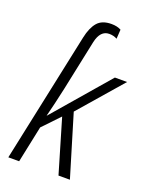

<svg xmlns="http://www.w3.org/2000/svg" viewBox="-144 -842 713 917"><g transform="rotate(20 212.5 -383.5)"><path d="M15 0H70L109 -186L190 -271L270 0H328L234 -312L425 -532H363L120 -250H119Q127 -282 135.5 -317Q144 -352 154 -399L208 -656Q222 -719 267 -719Q289 -719 307 -709L310 -756Q290 -767 261 -767Q213 -767 189.5 -739.5Q166 -712 155 -660Z"/></g></svg>

Font: Noto Sans Display SemiCondensed Light
Style: Italic
Weight: 300
Width: 4
Italic angle: -12°
Designer: Monotype Design Team
Foundry: Monotype Imaging Inc.
Version: Version 1.900